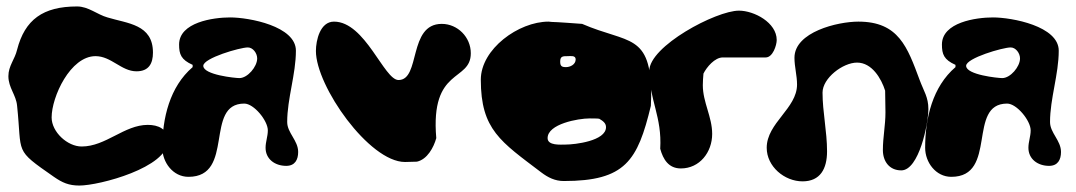

<svg xmlns="http://www.w3.org/2000/svg" viewBox="-20 -521 3336 595"><path d="M6 -285C6 -249 30 -227 33 -193C49 -42 22 -60 147 27C173 45 193 54 226 54C288 54 500 -2 500 -84C500 -122 470 -134 438 -134C365 -134 308 -67 233 -67C189 -67 140 -112 140 -157C140 -221 198 -347 276 -347C325 -347 356 -300 403 -300C441 -300 454 -324 454 -358C454 -446 375 -448 313 -467C281 -476 254 -501 219 -501C113 -501 57 -460 33 -367C26 -337 6 -317 6 -285Z M610 -317C610 -341 724 -374 748 -374C764 -374 777 -356 777 -340C777 -314 747 -279 722 -279C709 -279 610 -289 610 -317ZM483 -63C483 -18 516 27 564 27C709 27 612 -200 737 -200C767 -200 810 -147 810 -117C810 -98 803 -82 803 -63C803 -28 832 -7 867 -7C894 -7 904 -26 904 -50C904 -86 870 -109 870 -143C870 -215 897 -291 897 -364C897 -440 752 -467 693 -467C641 -467 535 -452 535 -383C535 -353 541 -336 577 -320V-313C506 -252 483 -155 483 -63Z M959 -363C959 -254 1124 -19 1235 -19C1241 -19 1267 -20 1272 -20C1304 -27 1324 -64 1332 -93C1313 -314 1439 -266 1439 -356C1439 -406 1398 -447 1349 -447C1244 -447 1284 -273 1215 -273C1170 -273 1112 -454 1015 -454C972 -454 959 -396 959 -363Z M1716 -330C1716 -347 1724 -347 1740 -347C1748 -347 1764 -350 1764 -337C1764 -321 1747 -313 1734 -313C1721 -313 1716 -316 1716 -330ZM1677 -93C1677 -137 1772 -154 1807 -154C1812 -154 1833 -154 1837 -153C1849 -146 1858 -139 1858 -127C1858 -84 1761 -73 1733 -73C1718 -73 1677 -69 1677 -93ZM1470 -274C1470 -119 1532 -82 1657 13C1678 29 1700 40 1727 40C1918 40 1956 -23 1997 -193C1997 -194 1998 -215 1998 -224C1998 -420 1927 -385 1784 -447C1770 -448 1704 -453 1690 -453C1690 -453 1682 -454 1680 -454C1587 -454 1470 -369 1470 -274Z M2026 -60C2035 -27 2052 1 2090 1C2148 1 2187 -49 2187 -106C2187 -159 2158 -204 2158 -257C2158 -262 2159 -288 2160 -293C2170 -313 2195 -343 2220 -343H2353C2375 -343 2387 -381 2387 -397C2387 -451 2317 -488 2270 -488C2199 -488 1992 -378 1992 -301C1992 -212 2032 -159 2026 -60Z M2356 -63C2356 -5 2411 41 2467 41C2522 41 2543 2 2543 -52C2543 -114 2529 -174 2529 -234C2529 -279 2592 -327 2636 -327C2682 -327 2711 -278 2723 -240C2723 -230 2724 -183 2724 -173C2724 -132 2716 -96 2716 -56C2716 -21 2736 7 2773 7C2828 7 2857 -138 2857 -183C2857 -220 2843 -238 2830 -273C2792 -375 2765 -454 2640 -454C2576 -454 2442 -422 2442 -342C2442 -314 2450 -287 2450 -259C2450 -185 2356 -140 2356 -63Z M2974 -317C2974 -341 3088 -374 3112 -374C3128 -374 3141 -356 3141 -340C3141 -314 3111 -279 3086 -279C3073 -279 2974 -289 2974 -317ZM2847 -63C2847 -18 2880 27 2928 27C3073 27 2976 -200 3101 -200C3131 -200 3174 -147 3174 -117C3174 -98 3167 -82 3167 -63C3167 -28 3196 -7 3231 -7C3258 -7 3268 -26 3268 -50C3268 -86 3234 -109 3234 -143C3234 -215 3261 -291 3261 -364C3261 -440 3116 -467 3057 -467C3005 -467 2899 -452 2899 -383C2899 -353 2905 -336 2941 -320V-313C2870 -252 2847 -155 2847 -63Z"/></svg>

Font: Charger
Style: Overspray
Weight: 400
Designer: Jasper
Foundry: Cannot Into Space Fonts
Version: Version 0.980